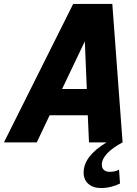

<svg xmlns="http://www.w3.org/2000/svg" viewBox="-75 -720 695 971"><path d="M-55 0 295 -700H493L545 0Q493 28 466.5 56.5Q440 85 440 113Q440 130 450.5 139.5Q461 149 480 149Q494 149 506.5 146Q519 143 527 138L532 208Q513 218 487.5 224.5Q462 231 436 231Q396 231 372 210Q348 189 348 153Q348 111 377 73Q406 35 464 0H375L369 -137H176L111 0ZM239 -270H364L354 -511Z"/></svg>

Font: Red Hat Mono
Style: Italic
Weight: 300
Italic angle: -12°
Monospace: yes
Designer: Pentagram, MCKL
Foundry: Pentagram, MCKL
Version: Version 1.023